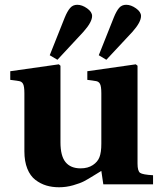

<svg xmlns="http://www.w3.org/2000/svg" viewBox="-20 -771 669 803"><path d="M22.9 -437V-473.1L226.1 -502L232.9 -496.1V-175.8Q232.9 -118.7 254.2 -92.8Q275.4 -66.9 316.9 -66.9Q347.7 -66.9 368.2 -80.6Q388.7 -94.2 396 -113.8Q403.8 -133.8 403.8 -169.9V-380.9Q403.8 -409.7 398.2 -420.2Q392.6 -430.7 379.9 -432.1L345.2 -437V-473.1L547.9 -502L555.2 -496.1V-86.9Q555.2 -55.7 565.9 -48.1Q576.7 -40.5 620.1 -38.1V0H412.1L403.8 -56.2Q397 -52.2 372.3 -36.9Q347.7 -21.5 331.3 -12.9Q314.9 -4.4 285.9 3.9Q256.8 12.2 227.1 12.2Q198.2 12.2 173.8 4.9Q149.4 -2.4 127.9 -18.8Q106.4 -35.2 94.2 -65.7Q82 -96.2 82 -138.2V-380.9Q82 -409.7 76.4 -420.2Q70.8 -430.7 58.1 -432.1ZM393.1 -540 456.1 -698.2Q466.8 -724.6 478 -737.8Q489.3 -751 507.8 -751Q527.8 -751 548.8 -736.1Q569.8 -721.2 569.8 -704.1Q569.8 -678.2 534.2 -638.2L424.8 -521ZM188 -540 251 -698.2Q261.7 -724.1 273.2 -737.5Q284.7 -751 303.2 -751Q323.2 -751 344.2 -736.1Q365.2 -721.2 365.2 -704.1Q365.2 -678.7 329.1 -638.2L220.2 -521Z"/></svg>

Font: Linguistics Pro
Style: Bold
Weight: 700
Designer: Stefan Peev, Context Ltd
Foundry: Stefan Peev, Context Ltd
Version: Version 001.000